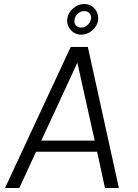

<svg xmlns="http://www.w3.org/2000/svg" viewBox="-20 -933 685 953"><path d="M5 0 331 -700H416L570 0H501L462 -180H159L76 0ZM364 -622 185 -235H450ZM384 -761Q352 -761 331 -784.5Q310 -808 314 -841Q318 -870 343 -891.5Q368 -913 397 -913Q430 -913 450 -889.5Q470 -866 467 -833Q463 -804 438.5 -782.5Q414 -761 384 -761ZM398 -878Q380 -878 366 -865Q352 -852 350 -834Q347 -817 357 -806.5Q367 -796 383 -796Q400 -796 414.5 -809Q429 -822 432 -841Q434 -856 424.5 -867Q415 -878 398 -878Z"/></svg>

Font: Kulim Park Light
Style: Italic
Weight: 300
Italic angle: -8°
Designer: Noponies / Dale Sattler
Foundry: Noponies
Version: Version 1.000; ttfautohint (v1.8.3)